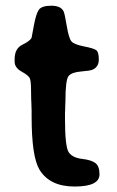

<svg xmlns="http://www.w3.org/2000/svg" viewBox="-20 -664 416 685"><path d="M335 -42Q335 1.5 246.1 1.5Q157.2 1.5 120.6 -59.1Q92.8 -106 92.8 -248V-269L91.8 -299.3L91.3 -309.6L90.8 -340.3Q90.8 -375 86.2 -385Q81.5 -395 56.9 -408.7Q32.2 -422.4 32.2 -444.3V-453.1Q32.2 -491.2 60.1 -504.6Q87.9 -518.1 92.8 -529.8Q93.3 -531.2 100.8 -572.8Q108.4 -614.3 118.4 -628.9Q128.4 -643.6 163.3 -643.6Q198.2 -643.6 207.5 -622.1Q210.9 -614.3 218.3 -570.8Q225.6 -527.3 234.9 -516.4Q244.1 -505.4 279.3 -498.5Q314.5 -491.7 323.5 -484.9Q332.5 -478 332.5 -451.7Q332.5 -425.3 310.5 -415.5Q301.8 -411.6 269 -408.9Q236.3 -406.2 224.9 -393.1Q213.4 -379.9 213.4 -301.3L212.9 -291Q212.4 -280.8 212.4 -270.5L211.9 -260.3V-239.3Q211.9 -140.1 225.3 -120.6Q238.8 -101.1 272.5 -97.2Q306.2 -93.3 320.6 -82Q335 -70.8 335 -42Z"/></svg>

Font: Averia Sans Libre
Style: Bold
Weight: 700
Version: Version 1.002